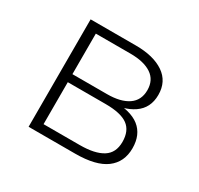

<svg xmlns="http://www.w3.org/2000/svg" viewBox="-117 -665 837 808"><g transform="rotate(30 301.0 -261.0)"><path d="M108 0V-522H328Q414 -522 464 -488Q514 -454 514 -389Q514 -325 465.5 -292Q417 -259 340 -259L354 -274Q446 -274 489 -240Q532 -206 532 -140Q532 -73 483.5 -36.5Q435 0 334 0ZM157 -41H333Q406 -41 444 -65Q482 -89 482 -142Q482 -196 448.5 -220.5Q415 -245 341 -245H157ZM157 -284H325Q391 -284 427.5 -309Q464 -334 464 -383Q464 -432 427.5 -456.5Q391 -481 325 -481H157Z"/></g></svg>

Font: MOST Montserrat Light
Style: Regular
Weight: 300
Designer: Julieta Ulanovsky
Foundry: Julieta Ulanovsky
Version: Version 8.000;March 11, 2024;FontCreator 15.0.0.2926 64-bit